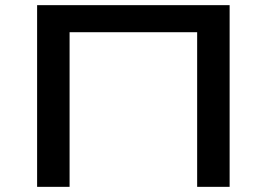

<svg xmlns="http://www.w3.org/2000/svg" viewBox="-20 -725 1035 745"><path d="M124 0V-705H871V0H745V-600H250V0Z"/></svg>

Font: Nunito Sans 7pt Expanded SemiBold
Style: Regular
Weight: 600
Width: 7
Designer: Vernon Adams
Foundry: Vernon Adams
Version: Version 3.101;gftools[0.9.27]